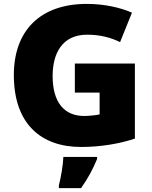

<svg xmlns="http://www.w3.org/2000/svg" viewBox="-20 -744 780 985"><path d="M364 -418V-269H491V-157C474 -153 435 -149 412 -149C308 -149 250 -221 250 -354C250 -470 299 -566 427 -566C490 -566 545 -553 596 -528L657 -679C598 -705 515 -724 426 -724C182 -724 51 -583 51 -359C51 -109 190 10 396 10C500 10 598 -8 672 -33V-418ZM478 72V61H305C304 99 293 165 282 207V221H396C434 167 455 126 478 72Z"/></svg>

Font: Noto Sans Myanmar UI Black
Style: Regular
Weight: 900
Designer: Monotype Design Team
Foundry: Monotype Imaging Inc.
Version: Version 2.103